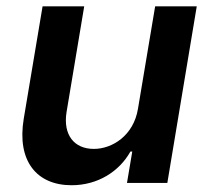

<svg xmlns="http://www.w3.org/2000/svg" viewBox="-20 -565 648 593"><path d="M406.2 -229.4C392.8 -146.3 326.7 -105.1 269.9 -105.1C208.5 -105.1 174.7 -148.8 185.4 -218L240.1 -545.5H111.5L53.3 -198.2C31.6 -67.1 93.8 7.1 201 7.1C282.7 7.1 348.7 -35.9 382.8 -96.9H388.5L372.2 0H496.8L587.7 -545.5H459.2Z"/></svg>

Font: Margiela Sans Semi Bold
Style: Italic
Weight: 600
Italic angle: -9.39999°
Designer: Stefan Endress, Andreas Faust
Version: Version 1.100;FEAKit 1.0